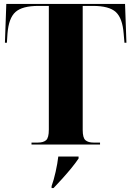

<svg xmlns="http://www.w3.org/2000/svg" viewBox="-20 -734 667 975"><path d="M140 0V-10H173Q200 -10 214 -22Q228 -34 228 -76V-704H175Q93 -704 58.5 -673Q24 -642 18 -563L15 -517H5L12 -714H615L622 -517H612L608 -563Q602 -642 568 -673Q534 -704 452 -704H400V-74Q400 -34 414 -22Q428 -10 455 -10H488V0ZM242 211Q253 181 262.5 138.5Q272 96 276 61H379V71Q365 92 343 119Q321 146 297 172.5Q273 199 252 221H242Z"/></svg>

Font: Noto Serif Display SemiCondensed ExtraBold
Style: Regular
Weight: 800
Width: 4
Designer: Monotype Design Team
Foundry: Monotype Imaging Inc.
Version: Version 2.009